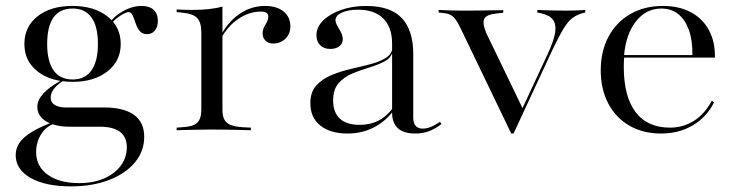

<svg xmlns="http://www.w3.org/2000/svg" viewBox="-20 -447 2532 659"><path d="M223.4 192.7Q136.3 192.7 85.1 163.7Q33.9 134.7 33.9 85.5Q33.9 49.2 65.7 22.6Q97.6 -4 158.1 -26.6L166.1 -22.6Q137.9 -12.9 121 14.1Q104 41.1 104 75Q104 124.2 144 152.8Q183.9 181.5 251.6 181.5Q300 181.5 336.7 165.7Q373.4 150 394.4 121.8Q415.3 93.5 415.3 58.1Q415.3 23.4 391.9 5.6Q368.5 -12.1 322.6 -12.1H219.4Q168.5 -12.1 138.3 -30.6Q108.1 -49.2 108.1 -80.6Q108.1 -103.2 128.6 -125.8Q149.2 -148.4 188.7 -170.2L196 -169.4Q171.8 -152.4 162.9 -139.1Q154 -125.8 154 -111.3Q154 -95.2 168.1 -86.7Q182.3 -78.2 204 -78.2H336.3Q404.8 -78.2 439.9 -52.8Q475 -27.4 475 22.6Q475 72.6 442.7 110.9Q410.5 149.2 353.6 171Q296.8 192.7 223.4 192.7ZM229.8 -166.1Q154.8 -166.1 109.3 -201.6Q63.7 -237.1 63.7 -296Q63.7 -355.6 108.9 -391.1Q154 -426.6 228.2 -426.6Q303.2 -426.6 348.8 -390.7Q394.4 -354.8 394.4 -296Q394.4 -237.9 348.8 -202Q303.2 -166.1 229.8 -166.1ZM229.8 -174.2Q271.8 -174.2 294 -205.6Q316.1 -237.1 316.1 -296Q316.1 -356.5 294 -387.1Q271.8 -417.7 229.8 -417.7Q185.5 -417.7 163.7 -387.1Q141.9 -356.5 141.9 -296Q141.9 -237.1 163.7 -205.6Q185.5 -174.2 229.8 -174.2ZM484.7 -329.8Q467.7 -329.8 458.9 -341.5Q450 -353.2 445.2 -368.1Q440.3 -383.1 435.1 -394.4Q429.8 -405.6 421 -405.6Q416.1 -405.6 404 -399.6Q391.9 -393.5 378.2 -382.3Q364.5 -371 354.8 -354L350.8 -359.7Q365.3 -387.1 399.2 -406.9Q433.1 -426.6 466.1 -426.6Q492.7 -426.6 507.3 -413.3Q521.8 -400 521.8 -375Q521.8 -354.8 511.7 -342.3Q501.6 -329.8 484.7 -329.8Z M707.3 -2.4Q675.8 -2.4 647.2 -1.6Q618.5 -0.8 586.3 0V-8.9L607.3 -10.5Q641.9 -12.1 656.5 -25.4Q671 -38.7 671 -71V-206.5H743.5V-71Q743.5 -49.2 750 -36.7Q756.5 -24.2 771.8 -18.1Q787.1 -12.1 811.3 -10.5L841.1 -8.9V0Q816.9 -0.8 795.2 -1.2Q773.4 -1.6 751.6 -2Q729.8 -2.4 707.3 -2.4ZM671 -206.5V-335.5Q671 -371 656 -385.9Q641.1 -400.8 600.8 -404L586.3 -405.6V-414.5Q605.6 -413.7 616.5 -413.3Q627.4 -412.9 639.5 -412.9Q669.4 -412.9 696 -415.7Q722.6 -418.5 743.5 -424.2V-414.5V-206.5ZM917.7 -297.6Q901.6 -297.6 891.5 -307.3Q881.5 -316.9 881.5 -332.3Q881.5 -345.2 886.7 -354.4Q891.9 -363.7 896.4 -372.2Q900.8 -380.6 900.8 -390.3Q900.8 -407.3 875 -407.3Q851.6 -407.3 827.8 -398Q804 -388.7 781.9 -369.8Q759.7 -350.8 741.9 -321L741.1 -331.5Q768.5 -378.2 806.9 -402.4Q845.2 -426.6 889.5 -426.6Q929.8 -426.6 953.2 -407.7Q976.6 -388.7 976.6 -356.5Q976.6 -330.6 959.7 -314.1Q942.7 -297.6 917.7 -297.6Z M1325.8 -206.5V-296.8Q1325.8 -353.2 1295.6 -383.5Q1265.3 -413.7 1208.9 -413.7Q1175 -413.7 1153.2 -403.6Q1131.5 -393.5 1131.5 -378.2Q1131.5 -369.4 1137.9 -358.5Q1144.4 -347.6 1150.4 -335.9Q1156.5 -324.2 1156.5 -312.1Q1156.5 -297.6 1144.8 -288.3Q1133.1 -279 1112.9 -279Q1091.9 -279 1079 -291.9Q1066.1 -304.8 1066.1 -325.8Q1066.1 -354 1089.1 -376.6Q1112.1 -399.2 1150.8 -412.9Q1189.5 -426.6 1236.3 -426.6Q1320.2 -426.6 1359.3 -384.7Q1398.4 -342.7 1398.4 -262.1V-206.5ZM1172.6 11.3Q1113.7 11.3 1079.4 -16.1Q1045.2 -43.5 1045.2 -92.7Q1045.2 -130.6 1065.3 -153.2Q1085.5 -175.8 1117.3 -189.1Q1149.2 -202.4 1184.7 -210.5Q1220.2 -218.5 1252.4 -227Q1284.7 -235.5 1305.6 -249.2Q1326.6 -262.9 1327.4 -286.3L1328.2 -270.2Q1321.8 -247.6 1299.2 -235.9Q1276.6 -224.2 1247.2 -215.3Q1217.7 -206.5 1189.5 -194.8Q1161.3 -183.1 1142.3 -161.7Q1123.4 -140.3 1123.4 -101.6Q1123.4 -62.1 1146 -40.3Q1168.5 -18.5 1214.5 -18.5Q1250 -18.5 1277.8 -32.3Q1305.6 -46 1329 -76.6L1329.8 -66.1Q1300.8 -28.2 1260.9 -8.5Q1221 11.3 1172.6 11.3ZM1398.4 -43.5Q1398.4 -25 1406.5 -15.3Q1414.5 -5.6 1430.6 -5.6Q1444.4 -5.6 1458.5 -11.3Q1472.6 -16.9 1490.3 -29L1495.2 -21Q1472.6 -4 1451.6 3.6Q1430.6 11.3 1405.6 11.3Q1365.3 11.3 1345.6 -6.9Q1325.8 -25 1325.8 -60.5V-206.5H1398.4Z M1734.7 11.3 1558.9 -354Q1550.8 -371 1543.1 -381Q1535.5 -391.1 1526.2 -396Q1516.9 -400.8 1500.8 -402.4L1485.5 -404V-412.9Q1502.4 -412.1 1523 -411.3Q1543.5 -410.5 1566.9 -410.5H1572.6H1576.6Q1604 -410.5 1628.2 -410.9Q1652.4 -411.3 1672.2 -411.7Q1691.9 -412.1 1707.3 -412.1V-403.2L1685.5 -400.8Q1650 -397.6 1642.3 -382.7Q1634.7 -367.7 1649.2 -333.1L1775.8 -71L1767.7 -63.7L1859.7 -261.3Q1881.5 -308.1 1885.5 -336.3Q1889.5 -364.5 1877.4 -379.8Q1865.3 -395.2 1836.3 -401.6L1824.2 -404V-412.9Q1841.1 -412.1 1866.9 -411.3Q1892.7 -410.5 1923.4 -410.5Q1946 -410.5 1962.1 -411.3Q1978.2 -412.1 1988.7 -412.9V-404L1981.5 -402.4Q1960.5 -396.8 1945.2 -385.5Q1929.8 -374.2 1914.1 -348.4Q1898.4 -322.6 1875 -273.4L1742.7 11.3Z M2249.2 11.3Q2187.1 11.3 2140.3 -15.7Q2093.5 -42.7 2067.7 -91.9Q2041.9 -141.1 2041.9 -204.8Q2041.9 -271 2068.5 -321Q2095.2 -371 2143.5 -398.8Q2191.9 -426.6 2254.8 -426.6Q2311.3 -426.6 2351.6 -404.8Q2391.9 -383.1 2413.3 -343.5Q2434.7 -304 2433.9 -249.2H2087.9L2087.1 -258.1H2356.5Q2357.3 -308.1 2344.4 -344Q2331.5 -379.8 2307.7 -398.8Q2283.9 -417.7 2250 -417.7Q2197.6 -417.7 2162.9 -373.8Q2128.2 -329.8 2121.8 -255.6L2122.6 -254.8Q2121.8 -246.8 2121.4 -237.9Q2121 -229 2121 -217.7Q2121 -116.1 2161.3 -62.5Q2201.6 -8.9 2279.8 -8.9Q2323.4 -8.9 2360.5 -31.5Q2397.6 -54 2423.4 -101.6L2430.6 -95.2Q2405.6 -45.2 2358.1 -16.9Q2310.5 11.3 2249.2 11.3Z"/></svg>

Font: Playfair 144pt SemiExpanded Light
Style: Regular
Weight: 300
Width: 6
Designer: Claus Eggers Sørensen
Foundry: Claus Eggers Sørensen
Version: Version 2.203